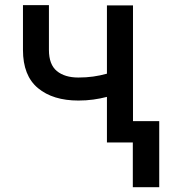

<svg xmlns="http://www.w3.org/2000/svg" viewBox="-20 -567 694 764"><path d="M509.2 -545.5V0H405.5V-181.5Q379.6 -174.7 351.2 -170.8Q322.8 -166.9 291.9 -166.9Q190.7 -166.9 131 -216.4Q71.4 -266 71.4 -368.3V-546.5H174.7V-368.3Q174.7 -310.4 206.1 -284.4Q237.6 -258.5 291.9 -258.5Q323.2 -258.5 350.9 -262.4Q378.6 -266.3 405.5 -273.8V-545.5ZM613.6 -84.9V177.9H508.5V-84.9Z"/></svg>

Font: Inter UI Medium
Style: Regular
Weight: 500
Designer: Rasmus Andersson
Foundry: rsms
Version: 3.2;8d6f07862